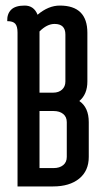

<svg xmlns="http://www.w3.org/2000/svg" viewBox="-20 -670 369 690"><path d="M43 0V-553Q43 -575 35 -584.5Q27 -594 6 -594Q5 -620 20 -635Q35 -650 68.5 -650Q102 -650 115 -617Q154 -650 195 -650Q294 -650 294 -552V-377Q294 -331 265 -307Q299 -284 299 -231V-106Q299 -56 264.5 -28Q230 0 171 0ZM176 -584Q149 -584 122 -557V-337H171Q191 -337 203 -348Q215 -359 215 -377V-546Q215 -584 176 -584ZM122 -271V-66H173Q194 -66 207 -76.5Q220 -87 220 -106V-231Q220 -250 207 -260.5Q194 -271 173 -271Z"/></svg>

Font: el_Medula One
Style: Regular
Weight: 400
Designer: Luciano Vergara
Foundry: Luciano Vergara
Version: Version 1.002 August 17, 2020